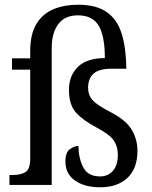

<svg xmlns="http://www.w3.org/2000/svg" viewBox="-20 -783 642 813"><path d="M404 10Q338 10 297.5 -18.5Q257 -47 257 -99Q257 -138 276 -151.5Q295 -165 312 -165Q313 -111 333 -73.5Q353 -36 404 -36Q437 -36 458 -59.5Q479 -83 479 -128Q479 -163 461.5 -188.5Q444 -214 389 -243Q332 -273 302 -306Q272 -339 272 -402Q272 -463 310 -500Q348 -537 424 -537Q424 -630 398 -674Q372 -718 310 -718Q254 -718 226.5 -680.5Q199 -643 199 -580V0H20V-42H36Q67 -42 87.5 -54Q108 -66 108 -114V-488H31V-536H108V-567Q108 -640 135 -683Q162 -726 207.5 -744.5Q253 -763 311 -763Q388 -763 432.5 -731.5Q477 -700 495.5 -639.5Q514 -579 515 -492H451Q399 -492 376 -471Q353 -450 353 -411Q353 -380 372.5 -358.5Q392 -337 447 -309Q513 -275 537.5 -234Q562 -193 562 -145Q562 -69 519.5 -29.5Q477 10 404 10Z"/></svg>

Font: Noto Serif Lao SemCond
Style: Regular
Weight: 400
Width: 4
Designer: Monotype Design Team
Foundry: Monotype Imaging Inc.
Version: Version 2.004; ttfautohint (v1.8.4.7-5d5b)